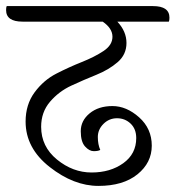

<svg xmlns="http://www.w3.org/2000/svg" viewBox="-59 -666 576 630"><path d="M443 -646Q497 -646 497 -608Q497 -599 495 -595H326Q356 -563 356 -525Q356 -487 327 -462Q298 -437 257 -420.5Q216 -404 175 -385Q134 -366 105 -332Q76 -298 76 -250Q76 -185 128 -142.5Q180 -100 241.5 -100Q303 -100 345.5 -130.5Q388 -161 388 -213Q388 -243 369.5 -260.5Q351 -278 325 -278Q299 -278 280.5 -259.5Q262 -241 262 -216.5Q262 -192 270 -174Q263 -170 248.5 -170Q234 -170 220 -185.5Q206 -201 206 -235.5Q206 -270 235 -294Q264 -318 310 -318Q356 -318 397.5 -281Q439 -244 439 -188Q439 -132 392 -94Q345 -56 264 -56Q183 -56 104 -118Q25 -180 25 -267Q25 -323 54.5 -363Q84 -403 126 -424.5Q168 -446 209.5 -462.5Q251 -479 280.5 -498.5Q310 -518 310 -545.5Q310 -573 278 -595H15Q-39 -595 -39 -633Q-39 -642 -37 -646Z"/></svg>

Font: Laila Light
Style: Regular
Weight: 300
Designer: Hitesh Malaviya
Foundry: Indian Type Foundry
Version: Version 1.302;PS 1.0;hotconv 1.0.78;makeotf.lib2.5.61930; tt